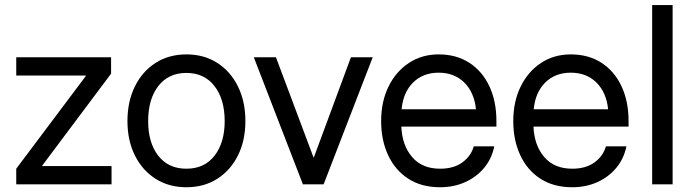

<svg xmlns="http://www.w3.org/2000/svg" viewBox="-20 -748 2811 779"><path d="M45.9 0V-63.5L328.1 -439.5V-441.4H45.9V-515.6H430.7V-449.2L151.4 -76.2V-74.2H432.6V0Z M736.3 11.7Q665 11.7 611.1 -22.7Q557.1 -57.1 527.1 -117.7Q497.1 -178.2 497.1 -256.8Q497.1 -335.9 527.1 -397Q557.1 -458 611.1 -492.7Q665 -527.3 736.3 -527.3Q808.1 -527.3 861.8 -492.7Q915.5 -458 945.6 -397Q975.6 -335.9 975.6 -256.8Q975.6 -178.2 945.6 -117.7Q915.5 -57.1 861.8 -22.7Q808.1 11.7 736.3 11.7ZM736.3 -63.5Q809.6 -63.5 850.6 -116.5Q891.6 -169.4 891.6 -256.8Q891.6 -345.2 850.3 -398.7Q809.1 -452.1 736.3 -452.1Q663.6 -452.1 622.3 -398.9Q581.1 -345.7 581.1 -256.8Q581.1 -168.9 622.1 -116.2Q663.1 -63.5 736.3 -63.5Z M1492.2 -515.6 1293 0H1209L1009.8 -515.6H1099.6L1252 -109.4H1253.4L1403.8 -515.6Z M1765.6 11.7Q1689.9 11.7 1636.5 -22.9Q1583 -57.6 1554.7 -118.4Q1526.4 -179.2 1526.4 -256.8Q1526.4 -335.4 1556.2 -396.5Q1585.9 -457.5 1638.7 -492.4Q1691.4 -527.3 1759.8 -527.3Q1831.5 -527.3 1884.3 -493.2Q1937 -459 1965.6 -397.9Q1994.1 -336.9 1994.1 -256.8V-234.4H1608.4Q1611.3 -158.7 1651.9 -111.1Q1692.4 -63.5 1765.6 -63.5Q1820.8 -63.5 1855.7 -88.9Q1890.6 -114.3 1902.3 -154.3H1985.4Q1975.6 -105 1944.8 -67.6Q1914.1 -30.3 1867.9 -9.3Q1821.8 11.7 1765.6 11.7ZM1609.4 -304.7H1911.1Q1904.3 -373 1863.8 -413.1Q1823.2 -453.1 1759.8 -453.1Q1696.3 -453.1 1656 -413.1Q1615.7 -373 1609.4 -304.7Z M2301.8 11.7Q2226.1 11.7 2172.6 -22.9Q2119.1 -57.6 2090.8 -118.4Q2062.5 -179.2 2062.5 -256.8Q2062.5 -335.4 2092.3 -396.5Q2122.1 -457.5 2174.8 -492.4Q2227.5 -527.3 2295.9 -527.3Q2367.7 -527.3 2420.4 -493.2Q2473.1 -459 2501.7 -397.9Q2530.3 -336.9 2530.3 -256.8V-234.4H2144.5Q2147.5 -158.7 2188 -111.1Q2228.5 -63.5 2301.8 -63.5Q2356.9 -63.5 2391.8 -88.9Q2426.8 -114.3 2438.5 -154.3H2521.5Q2511.7 -105 2481 -67.6Q2450.2 -30.3 2404.1 -9.3Q2357.9 11.7 2301.8 11.7ZM2145.5 -304.7H2447.3Q2440.4 -373 2399.9 -413.1Q2359.4 -453.1 2295.9 -453.1Q2232.4 -453.1 2192.1 -413.1Q2151.9 -373 2145.5 -304.7Z M2709 -727.5V0H2626V-727.5Z"/></svg>

Font: Inter Display
Style: Regular
Weight: 400
Designer: Rasmus Andersson
Foundry: rsms
Version: Version 4.000;git-37864ae